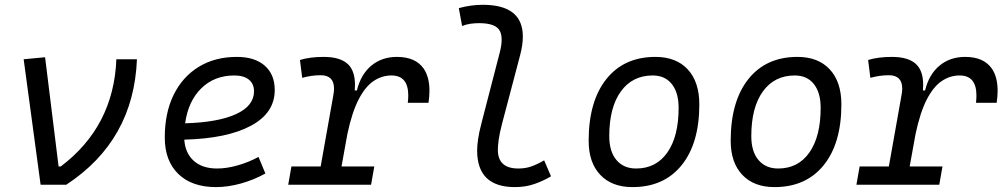

<svg xmlns="http://www.w3.org/2000/svg" viewBox="-20 -762 4142 792"><path d="M147.5 0 77.6 -517.6 166 -525.9 221.7 -75.2H230.5Q449.2 -240.2 460 -517.6H544.9Q531.7 -182.6 253.4 0Z M875.5 -66.9Q914.6 -66.9 959.7 -79.6Q1004.9 -92.3 1046.4 -114.7L1074.7 -46.4Q1027.3 -20 973.9 -5.1Q920.4 9.8 871.1 9.8Q771.5 9.8 715.6 -44.4Q659.7 -98.6 659.7 -194.8Q659.7 -296.4 696.3 -370.8Q732.9 -445.3 799.8 -486.3Q866.7 -527.3 957 -527.3Q1030.8 -527.3 1072 -491.2Q1113.3 -455.1 1113.3 -390.6Q1113.3 -295.9 1014.9 -243.2Q916.5 -190.4 740.2 -186Q744.1 -129.9 779.5 -98.4Q814.9 -66.9 875.5 -66.9ZM743.7 -253.4Q879.4 -257.3 953.6 -291.3Q1027.8 -325.2 1027.8 -385.7Q1027.8 -416 1006.8 -433.3Q985.8 -450.7 946.8 -450.7Q864.3 -450.7 810.3 -397.7Q756.3 -344.7 743.7 -253.4Z M1168.9 0 1182.1 -75.2H1302.7L1355 -369.1Q1357.9 -384.3 1357.9 -396.5Q1357.9 -451.7 1302.7 -451.7Q1265.1 -451.7 1226.6 -440.9L1217.3 -514.6Q1258.8 -527.3 1314.9 -527.3Q1387.2 -527.3 1418.5 -494.1Q1444.3 -466.3 1444.3 -411.6Q1444.3 -400.9 1443.4 -388.7H1452.1Q1468.3 -455.1 1511.7 -491.2Q1555.2 -527.3 1617.7 -527.3Q1694.3 -527.3 1728 -478.5Q1751.5 -443.4 1751.5 -387.7Q1751.5 -364.7 1747.6 -337.9H1662.1Q1664.1 -354 1664.1 -368.2Q1664.1 -450.7 1594.7 -450.7Q1555.2 -450.7 1521 -427.7Q1486.8 -404.8 1459.5 -352.1Q1432.1 -299.3 1413.1 -210L1388.7 -75.2H1523.9L1510.7 0Z M2104 9.8Q1948.2 9.8 1948.2 -141.1Q1948.2 -159.7 1951.9 -186.8Q1955.6 -213.9 1966.3 -254.9L2040.5 -541.5Q2049.3 -574.2 2049.3 -598.1Q2049.3 -622.1 2040.5 -636.7Q2022.9 -666.5 1956.1 -666.5Q1939 -666.5 1921.1 -664.1Q1903.3 -661.6 1886.2 -654.8L1872.6 -728.5Q1922.9 -742.2 1971.7 -742.2Q2136.7 -742.2 2136.7 -611.3Q2136.7 -577.1 2125.5 -534.2L2051.8 -254.9Q2040.5 -211.9 2037.1 -185.8Q2033.7 -159.7 2033.7 -144.5Q2033.2 -66.9 2118.2 -66.9Q2146.5 -66.9 2170.4 -75Q2194.3 -83 2224.6 -100.6L2252.9 -34.7Q2219.7 -15.1 2183.6 -2.7Q2147.5 9.8 2104 9.8Z M2588.9 9.8Q2503.9 9.8 2456.1 -40.8Q2408.2 -91.3 2408.2 -181.2Q2408.2 -344.2 2481.2 -435.8Q2554.2 -527.3 2683.6 -527.3Q2769 -527.3 2816.9 -475.8Q2864.7 -424.3 2864.7 -331.5Q2864.7 -170.9 2791.7 -80.6Q2718.8 9.8 2588.9 9.8ZM2604 -66.9Q2686.5 -66.9 2732.9 -133.1Q2779.3 -199.2 2779.3 -317.4Q2779.3 -379.9 2751.2 -415.3Q2723.1 -450.7 2672.4 -450.7Q2588.4 -450.7 2540.8 -384.5Q2493.2 -318.4 2493.2 -200.2Q2493.2 -137.2 2522.7 -102.1Q2552.2 -66.9 2604 -66.9Z M3174.8 9.8Q3089.8 9.8 3042 -40.8Q2994.1 -91.3 2994.1 -181.2Q2994.1 -344.2 3067.1 -435.8Q3140.1 -527.3 3269.5 -527.3Q3355 -527.3 3402.8 -475.8Q3450.7 -424.3 3450.7 -331.5Q3450.7 -170.9 3377.7 -80.6Q3304.7 9.8 3174.8 9.8ZM3189.9 -66.9Q3272.5 -66.9 3318.8 -133.1Q3365.2 -199.2 3365.2 -317.4Q3365.2 -379.9 3337.2 -415.3Q3309.1 -450.7 3258.3 -450.7Q3174.3 -450.7 3126.7 -384.5Q3079.1 -318.4 3079.1 -200.2Q3079.1 -137.2 3108.6 -102.1Q3138.2 -66.9 3189.9 -66.9Z M3512.7 0 3525.9 -75.2H3646.5L3698.7 -369.1Q3701.7 -384.3 3701.7 -396.5Q3701.7 -451.7 3646.5 -451.7Q3608.9 -451.7 3570.3 -440.9L3561 -514.6Q3602.5 -527.3 3658.7 -527.3Q3731 -527.3 3762.2 -494.1Q3788.1 -466.3 3788.1 -411.6Q3788.1 -400.9 3787.1 -388.7H3795.9Q3812 -455.1 3855.5 -491.2Q3898.9 -527.3 3961.4 -527.3Q4038.1 -527.3 4071.8 -478.5Q4095.2 -443.4 4095.2 -387.7Q4095.2 -364.7 4091.3 -337.9H4005.9Q4007.8 -354 4007.8 -368.2Q4007.8 -450.7 3938.5 -450.7Q3898.9 -450.7 3864.7 -427.7Q3830.6 -404.8 3803.2 -352.1Q3775.9 -299.3 3756.8 -210L3732.4 -75.2H3867.7L3854.5 0Z"/></svg>

Font: CaskaydiaCove NFP SemiLight
Style: Italic
Weight: 350
Italic angle: -10°
Designer: Aaron Bell
Foundry: Saja Typeworks
Version: Version 2111.001; VTT 6.35;Nerd Fonts 3.1.1